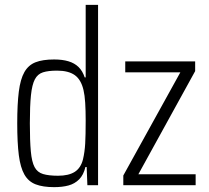

<svg xmlns="http://www.w3.org/2000/svg" viewBox="-20 -763 860 791"><path d="M203 8Q157 8 127 -3.5Q97 -15 80.5 -44Q64 -73 57.5 -124Q51 -175 51 -255Q51 -334 57.5 -385.5Q64 -437 80.5 -466Q97 -495 126.5 -506.5Q156 -518 203 -518Q237 -518 262 -510.5Q287 -503 303.5 -487Q320 -471 329 -444H333V-743H384V0H340L337 -75H332Q324 -42 306 -24Q288 -6 262.5 1Q237 8 203 8ZM219 -39Q263 -39 288 -55Q313 -71 322 -107Q329 -137 331 -171.5Q333 -206 333 -266Q333 -308 331 -339.5Q329 -371 324 -392Q314 -435 288 -453.5Q262 -472 215 -472Q179 -472 157 -465Q135 -458 123.5 -436Q112 -414 107.5 -370.5Q103 -327 103 -255Q103 -183 107 -139.5Q111 -96 122.5 -74.5Q134 -53 157.5 -46Q181 -39 219 -39ZM488 0V-40L723 -465H496V-510H784V-470L550 -45H786V0Z"/></svg>

Font: Saira Condensed Light
Style: Regular
Weight: 300
Width: 3
Designer: Hector Gatti with collaboration of the Omnibus-Type team
Foundry: Omnibus-Type
Version: Version 1.101